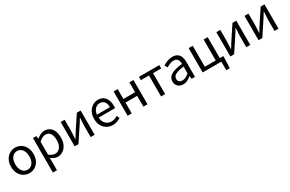

<svg xmlns="http://www.w3.org/2000/svg" viewBox="176 -2024 5619 3721"><g transform="rotate(-30 2985.5 -164.0)"><path d="M303.1 13.4Q236.6 13.4 179 -20.3Q121.4 -54 86.5 -117.6Q51.6 -181.2 51.6 -271Q51.6 -361.9 86.5 -425.7Q121.4 -489.4 179 -523.1Q236.6 -556.8 303.1 -556.8Q352.9 -556.8 398.3 -537.7Q443.7 -518.6 478.8 -481.9Q513.8 -445.3 534 -392.1Q554.3 -338.9 554.3 -271Q554.3 -181.2 519.1 -117.6Q483.8 -54 426.7 -20.3Q369.7 13.4 303.1 13.4ZM303.1 -62.9Q350.2 -62.9 385.7 -88.9Q421.2 -114.9 441 -161.8Q460.7 -208.7 460.7 -271Q460.7 -333.8 441 -380.8Q421.2 -427.8 385.7 -454.2Q350.2 -480.5 303.1 -480.5Q256.1 -480.5 220.6 -454.2Q185.1 -427.8 165.4 -380.8Q145.8 -333.8 145.8 -271Q145.8 -208.7 165.4 -161.8Q185.1 -114.9 220.6 -88.9Q256.1 -62.9 303.1 -62.9Z M698.1 229V-543.4H773L781.7 -480.5H784.1Q821.2 -511.1 865.5 -533.9Q909.9 -556.8 956.9 -556.8Q1027.4 -556.8 1075.5 -522.3Q1123.7 -487.8 1148.3 -426.1Q1172.8 -364.3 1172.8 -280Q1172.8 -187.5 1139.5 -121.5Q1106.3 -55.6 1052.7 -21.1Q999.1 13.4 936.9 13.4Q900.3 13.4 862.2 -3.3Q824.1 -20 787.2 -49.9L789.5 45.2V229ZM922.3 -63.7Q967 -63.7 1002.3 -89.4Q1037.6 -115.2 1057.9 -163.6Q1078.3 -212 1078.3 -278.8Q1078.3 -339.2 1063.7 -384.5Q1049.1 -429.8 1017.8 -454.9Q986.5 -480.1 934.4 -480.1Q900.3 -480.1 864.6 -461.3Q829 -442.4 789.5 -405.9V-119.9Q826.4 -88.7 861 -76.2Q895.6 -63.7 922.3 -63.7Z M1318.1 0V-543.4H1407.2V-316.1Q1407.2 -273.5 1404.3 -220.9Q1401.4 -168.3 1398.3 -115.7H1402.5Q1418.3 -141.1 1438.8 -174.2Q1459.4 -207.3 1474.2 -232.3L1679.7 -543.4H1764.8V0H1675.8V-226.7Q1675.8 -269.9 1679.2 -322.5Q1682.5 -375.1 1685.7 -427.7H1681.1Q1665.9 -402.7 1645.2 -369.2Q1624.6 -335.7 1608.8 -311.1L1402.9 0Z M2168.7 13.4Q2096.5 13.4 2037.4 -20.6Q1978.3 -54.6 1943.4 -118.2Q1908.6 -181.9 1908.6 -271Q1908.6 -337.5 1928.6 -390.1Q1948.7 -442.7 1983.5 -480.1Q2018.4 -517.6 2062 -537.2Q2105.6 -556.8 2152.4 -556.8Q2221.6 -556.8 2269.8 -525.7Q2318 -494.5 2343.4 -437.1Q2368.9 -379.7 2368.9 -301.7Q2368.9 -287.4 2367.9 -274.1Q2367 -260.7 2364.6 -249.7H1998.9Q2002 -192.4 2025.3 -149.8Q2048.7 -107.2 2088.1 -83.5Q2127.4 -59.8 2179.3 -59.8Q2218.8 -59.8 2251.5 -71.2Q2284.1 -82.7 2314.5 -103.1L2347.3 -42.5Q2311.8 -19.4 2268 -3Q2224.2 13.4 2168.7 13.4ZM1997.7 -315.5H2288.7Q2288.7 -397.1 2253.2 -440.3Q2217.8 -483.6 2153.5 -483.6Q2115.5 -483.6 2082.1 -463.9Q2048.7 -444.3 2026.2 -406.9Q2003.7 -369.6 1997.7 -315.5Z M2503.1 0V-543.4H2594.5V-322.5H2856V-543.4H2947.4V0H2856V-241.9H2594.5V0Z M3251.5 0V-469H3069.4V-543.4H3524.9V-469H3342.2V0Z M3744.2 13.4Q3698.9 13.4 3663.1 -4.9Q3627.2 -23.2 3606.4 -57.9Q3585.6 -92.5 3585.6 -141.3Q3585.6 -230.1 3665.5 -277.5Q3745.3 -325 3918.7 -344.2Q3919.1 -379.4 3909.8 -410.5Q3900.5 -441.7 3876.2 -461.5Q3851.9 -481.3 3807 -481.3Q3759.6 -481.3 3718.1 -462.8Q3676.7 -444.3 3644 -422.7L3608.9 -486Q3634 -502.3 3666.8 -518.5Q3699.6 -534.7 3738.9 -545.7Q3778.1 -556.8 3821.5 -556.8Q3888.2 -556.8 3929.8 -529.1Q3971.3 -501.4 3990.7 -451.5Q4010.1 -401.6 4010.1 -334V0H3935.2L3927.5 -64.9H3923.7Q3885.6 -32.7 3840.3 -9.7Q3794.9 13.4 3744.2 13.4ZM3769.8 -60.6Q3809 -60.6 3844.3 -79Q3879.5 -97.4 3918.7 -132.4V-283.2Q3827.7 -273.1 3773.8 -254.3Q3720 -235.5 3697 -209.1Q3674.1 -182.6 3674.1 -147.4Q3674.1 -100.4 3701.9 -80.5Q3729.6 -60.6 3769.8 -60.6Z M4599.9 192.1V0H4182.1V-543.4H4273.5V-74.3H4517V-543.4H4608.3V-74.3H4687.1V-16.5L4677.9 192.1Z M4801.1 0V-543.4H4890.2V-316.1Q4890.2 -273.5 4887.3 -220.9Q4884.4 -168.3 4881.3 -115.7H4885.5Q4901.3 -141.1 4921.8 -174.2Q4942.4 -207.3 4957.2 -232.3L5162.7 -543.4H5247.8V0H5158.8V-226.7Q5158.8 -269.9 5162.2 -322.5Q5165.5 -375.1 5168.7 -427.7H5164.1Q5148.9 -402.7 5128.2 -369.2Q5107.6 -335.7 5091.8 -311.1L4885.9 0Z M5432.1 0V-543.4H5521.2V-316.1Q5521.2 -273.5 5518.3 -220.9Q5515.4 -168.3 5512.3 -115.7H5516.5Q5532.3 -141.1 5552.8 -174.2Q5573.4 -207.3 5588.2 -232.3L5793.7 -543.4H5878.8V0H5789.8V-226.7Q5789.8 -269.9 5793.2 -322.5Q5796.5 -375.1 5799.7 -427.7H5795.1Q5779.9 -402.7 5759.2 -369.2Q5738.6 -335.7 5722.8 -311.1L5516.9 0Z"/></g></svg>

Font: Noto Sans KR Thin
Style: Regular
Weight: 100
Designer: Ryoko NISHIZUKA 西塚涼子 (kana, bopomofo & ideographs); Paul D. Hunt (Latin, Greek & Cyrillic); Sandoll Communications 산돌커뮤니
Foundry: Adobe
Version: Version 2.004-H2;hotconv 1.0.118;makeotfexe 2.5.65603